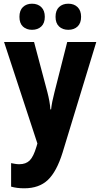

<svg xmlns="http://www.w3.org/2000/svg" viewBox="-20 -777 543 1037"><path d="M111 240Q71 240 40 231V104Q51 106 61.5 108Q72 110 84 110Q120 110 140.5 89.5Q161 69 177 15L182 -2L2 -550H164L236 -279Q242 -256 246.5 -231.5Q251 -207 252 -186H256Q258 -206 262.5 -228.5Q267 -251 274 -278L343 -550H500L318 47Q286 150 238.5 195Q191 240 111 240ZM85 -686Q85 -721 104 -739Q123 -757 153 -757Q184 -757 203 -738.5Q222 -720 222 -686Q222 -652 203 -634Q184 -616 153 -616Q123 -616 104 -633.5Q85 -651 85 -686ZM280 -686Q280 -721 299 -739Q318 -757 349 -757Q380 -757 399 -738.5Q418 -720 418 -686Q418 -652 399 -634Q380 -616 349 -616Q318 -616 299 -634Q280 -652 280 -686Z"/></svg>

Font: Noto Sans Condensed ExtraBold
Style: Regular
Weight: 800
Width: 3
Designer: Monotype Design Team
Foundry: Monotype Imaging Inc.
Version: Version 2.013; ttfautohint (v1.8.4.7-5d5b)